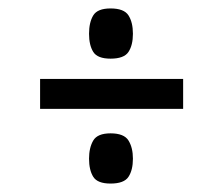

<svg xmlns="http://www.w3.org/2000/svg" viewBox="-20 -491 527 455"><path d="M191 -411Q191 -438 201 -454.5Q211 -471 242 -471Q274 -471 284.5 -454.5Q295 -438 295 -411Q295 -384 284.5 -368Q274 -352 242 -352Q211 -352 201 -368Q191 -384 191 -411ZM414 -304V-233H75V-304ZM191 -115Q191 -141 201 -158Q211 -175 242 -175Q274 -175 284.5 -158Q295 -141 295 -115Q295 -88 284.5 -72Q274 -56 242 -56Q211 -56 201 -72Q191 -88 191 -115Z"/></svg>

Font: Arya
Style: Regular
Weight: 400
Designer: Eduardo Rodriguez Tunni, Modular Infotech
Foundry: Eduardo Rodriguez Tunni, Modular Infotech
Version: Version 1.002